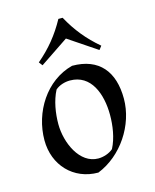

<svg xmlns="http://www.w3.org/2000/svg" viewBox="-110 -782 707 873"><g transform="rotate(-15 244.0 -346.0)"><path d="M45 -190C45 -73 127 15 244 15C360 -31 443 -156 443 -280C443 -407 381 -485 254 -485C126 -452 45 -322 45 -190ZM227 -423C326 -423 363 -324 363 -225C363 -175 355 -118 331 -72C313 -56 285 -47 261 -47C173 -47 125 -157 125 -245C125 -295 134 -353 158 -399C176 -415 203 -423 227 -423ZM259 -612 393 -522 406 -539C348 -588 305 -641 269 -707H249C213 -641 170 -588 112 -539L125 -522Z"/></g></svg>

Font: Almendra
Style: Regular
Weight: 400
Designer: Ana Sanfelippo
Foundry: Ana Sanfelippo
Version: Version 1.003